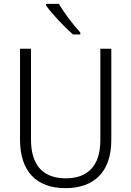

<svg xmlns="http://www.w3.org/2000/svg" viewBox="-20 -967 682 997"><path d="M286 -947H219V-939C249 -896 314 -827 359 -788H397V-798C361 -837 312 -901 286 -947ZM558 -240V-714H501V-238C501 -107 436 -41 322 -41C205 -41 141 -107 141 -242V-714H84V-242C84 -78 168 10 320 10C469 10 558 -75 558 -240Z"/></svg>

Font: Noto Sans Gujarati SemiCondensed Light
Style: Regular
Weight: 300
Width: 4
Designer: Jelle Bosma - Monotype Design Team, Universal Thirst
Foundry: Monotype Imaging Inc.
Version: Version 2.106